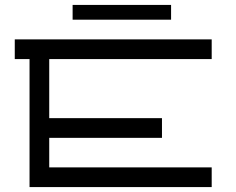

<svg xmlns="http://www.w3.org/2000/svg" viewBox="-20 -760 960 780"><path d="M275 -740V-680H675V-740ZM100 0H840V-80H180V-200H638V-280H180V-520H840V-600H40V-520H100Z"/></svg>

Font: KetosagCBd
Style: Regular
Weight: 500
Designer: gluk
Foundry: gluk
Version: Version 00.0024